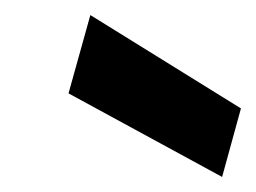

<svg xmlns="http://www.w3.org/2000/svg" viewBox="-20 -776 340 255"><path d="M275 -541 71 -652 100 -756 300 -632Z"/></svg>

Font: DM Sans 17pt
Style: Bold Italic
Weight: 700
Italic angle: -10°
Version: Version 4.004;gftools[0.9.30]